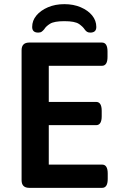

<svg xmlns="http://www.w3.org/2000/svg" viewBox="-20 -905 586 925"><path d="M290 -885Q334 -885 369 -870Q404 -855 424 -830.5Q444 -806 444 -775Q444 -748 415 -748Q405 -748 399 -752Q393 -756 388 -763Q380 -776 360.5 -789.5Q341 -803 290 -803Q241 -803 221 -790.5Q201 -778 193 -764Q187 -757 181 -752.5Q175 -748 164 -748Q135 -748 135 -775Q135 -806 155.5 -830.5Q176 -855 211 -870Q246 -885 290 -885ZM121 0Q84 0 84 -37V-663Q84 -700 121 -700H471Q498 -700 498 -657V-631Q498 -588 471 -588H215V-414H443Q470 -414 470 -371V-345Q470 -302 443 -302H215V-112H472Q499 -112 499 -69V-43Q499 0 472 0Z"/></svg>

Font: Asap SemiBold
Style: Regular
Weight: 600
Designer: Pablo Cosgaya
Foundry: Omnibus-Type
Version: Version 3.001; ttfautohint (v1.8.3)